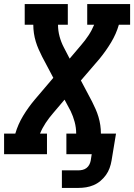

<svg xmlns="http://www.w3.org/2000/svg" viewBox="-24 -755 657 940"><path d="M279 165V79H360Q370 79 380.5 76.5Q391 74 399.5 67.5Q408 61 413 51.5Q418 42 420 32L425 0H301V-101H349Q349 -130 341.5 -158Q334 -186 322 -211L292 -267L236 -201Q216 -178 199.5 -153Q183 -128 172 -101H206V0H-4V-101H51Q64 -146 89 -187.5Q114 -229 146 -267L237 -374L182 -478Q173 -496 165 -514Q157 -532 151 -552Q145 -572 142 -592.5Q139 -613 139 -634H97V-735H308V-634H260Q260 -605 267.5 -577Q275 -549 288 -524L317 -468L373 -534Q393 -557 409.5 -582Q426 -607 437 -634H403V-735H613V-634H558Q545 -589 520 -547.5Q495 -506 464 -468L372 -361L427 -257Q436 -239 444 -221Q452 -203 458 -183Q464 -163 467 -142.5Q470 -122 470 -101H544L522 32Q519 50 512.5 68Q506 86 494.5 102Q483 118 467.5 131Q452 144 434 151.5Q416 159 397.5 162Q379 165 360 165Z"/></svg>

Font: Iosevka Curly Slab Extended
Style: Bold Italic
Weight: 700
Width: 7
Italic angle: -9°
Monospace: yes
Designer: Belleve Invis
Foundry: Belleve Invis
Version: Version 11.0.0; ttfautohint (v1.8.3)